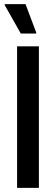

<svg xmlns="http://www.w3.org/2000/svg" viewBox="-20 -913 271 933"><path d="M63 0V-688H169V0ZM81 -750 3 -888V-893H104L156 -755V-750Z"/></svg>

Font: Saira Condensed SemiBold
Style: Regular
Weight: 600
Width: 3
Designer: Hector Gatti with collaboration of the Omnibus-Type team
Foundry: Omnibus-Type
Version: Version 1.100